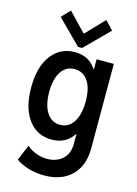

<svg xmlns="http://www.w3.org/2000/svg" viewBox="-143 -846 811 1135"><g transform="rotate(15 263.0 -278.5)"><path d="M243.7 212.9Q195.8 212.9 150.1 200Q104.5 187 69.8 162.6L109.9 66.9Q136.7 90.3 169.7 102.1Q202.6 113.8 234.9 113.8Q270 113.8 299.8 100.1Q329.6 86.4 347.7 58.3Q365.7 30.3 365.7 -11.2V-74.2H351.1L370.6 -128.4V-415.5L340.3 -468.8H366.2V-530.8H471.7V-13.7Q471.7 59.6 443.1 110.1Q414.6 160.6 363.3 186.8Q312 212.9 243.7 212.9ZM231 -3.4Q140.6 -3.4 88.1 -75Q35.6 -146.5 35.6 -270.5Q35.6 -395.5 88.9 -467Q142.1 -538.6 231.9 -538.6Q294.4 -538.6 333.5 -504.9Q372.6 -471.2 390.9 -410.9Q409.2 -350.6 409.2 -272Q409.2 -189.9 390.1 -129.6Q371.1 -69.3 331.5 -36.4Q292 -3.4 231 -3.4ZM256.3 -100.6Q309.6 -100.6 339.1 -147Q368.7 -193.4 368.7 -274.4Q368.7 -353 339.1 -397.2Q309.6 -441.4 256.8 -441.4Q205.1 -441.4 175.3 -397Q145.5 -352.5 145.5 -272.9Q145.5 -191.9 175.5 -146.2Q205.6 -100.6 256.3 -100.6ZM145.5 -770 252 -658.7H255.4L361.8 -770L411.1 -718.3L266.1 -573.2H241.2L96.2 -718.3Z"/></g></svg>

Font: Reddit Sans Condensed SemiBold
Style: Regular
Weight: 600
Designer: Stephen Hutchings
Foundry: Reddit
Version: Version 1.014